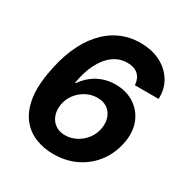

<svg xmlns="http://www.w3.org/2000/svg" viewBox="-171 -876 988 1025"><g transform="rotate(30 323.0 -363.5)"><path d="M294.9 9.8Q238.3 9.8 188.2 -9.3Q138.2 -28.3 102.8 -70.3Q67.4 -112.3 53.7 -180.4Q40 -248.5 56.6 -346.7Q71.8 -438.5 102.5 -511Q133.3 -583.5 178.2 -634Q223.1 -684.6 280 -710.9Q336.9 -737.3 404.3 -737.3Q476.6 -737.3 529.5 -709.5Q582.5 -681.6 610.8 -634Q639.2 -586.4 636.2 -526.4H490.2Q487.3 -566.4 463.6 -588.4Q439.9 -610.4 397.5 -610.4Q348.6 -610.4 310.1 -582Q271.5 -553.7 245.1 -501.7Q218.8 -449.7 207 -378.4H211.4Q233.9 -410.6 262.7 -432.9Q291.5 -455.1 326.2 -466.8Q360.8 -478.5 399.4 -478.5Q465.3 -478.5 513.7 -448Q562 -417.5 585 -364.3Q607.9 -311 596.7 -242.2Q584.5 -168.5 543.5 -111.6Q502.4 -54.7 439 -22.5Q375.5 9.8 294.9 9.8ZM299.3 -108.4Q335.4 -108.4 367.9 -125.5Q400.4 -142.6 422.9 -172.1Q445.3 -201.7 451.7 -238.8Q458 -275.4 447.5 -304.9Q437 -334.5 412.6 -351.6Q388.2 -368.7 352.1 -368.7Q324.2 -368.7 298.6 -358.6Q272.9 -348.6 252.2 -330.8Q231.4 -313 217.5 -289.3Q203.6 -265.6 199.2 -238.3Q193.4 -202.6 203.9 -173.1Q214.4 -143.6 239 -126Q263.7 -108.4 299.3 -108.4Z"/></g></svg>

Font: Inter 16pt
Style: Bold Italic
Weight: 700
Italic angle: -9.3988°
Version: Version 4.001;git-66647c0bb